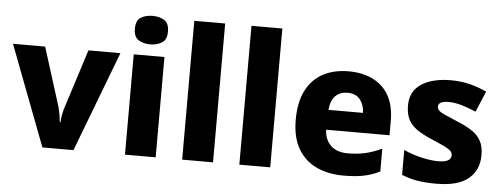

<svg xmlns="http://www.w3.org/2000/svg" viewBox="-51 -902 2738 1047"><g transform="rotate(5 1318.5 -378.5)"><path d="M209 0 0 -549H176L276 -231Q281 -214 285.5 -189.5Q290 -165 291 -145H295Q296 -166 300.5 -189Q305 -212 311 -230L413 -549H588L379 0Z M746 -767Q782 -767 809 -751Q836 -735 836 -689Q836 -644 809 -627.5Q782 -611 746 -611Q708 -611 681.5 -627.5Q655 -644 655 -689Q655 -735 681.5 -751Q708 -767 746 -767ZM829 -549V0H661V-549Z M1143 0H974V-760H1143Z M1456 0H1287V-760H1456Z M1837 -559Q1953 -559 2021 -495.5Q2089 -432 2089 -309V-231H1742Q1744 -177 1777 -145Q1810 -113 1871 -113Q1923 -113 1966.5 -123Q2010 -133 2056 -155V-30Q2015 -9 1969.5 0.5Q1924 10 1857 10Q1774 10 1709.5 -20Q1645 -50 1608.5 -112.5Q1572 -175 1572 -271Q1572 -368 1605 -432Q1638 -496 1697.5 -527.5Q1757 -559 1837 -559ZM1840 -442Q1801 -442 1775.5 -417.5Q1750 -393 1745 -340H1934Q1933 -383 1910 -412.5Q1887 -442 1840 -442Z M2598 -166Q2598 -85 2541.5 -37.5Q2485 10 2365 10Q2307 10 2263.5 3Q2220 -4 2176 -22V-158Q2224 -136 2276 -124.5Q2328 -113 2364 -113Q2402 -113 2419 -123Q2436 -133 2436 -151Q2436 -164 2427.5 -174Q2419 -184 2393.5 -196.5Q2368 -209 2318 -230Q2269 -251 2237.5 -273Q2206 -295 2190.5 -325.5Q2175 -356 2175 -402Q2175 -480 2235.5 -519.5Q2296 -559 2396 -559Q2449 -559 2496 -548Q2543 -537 2593 -514L2545 -400Q2504 -418 2465.5 -429Q2427 -440 2396 -440Q2338 -440 2338 -410Q2338 -399 2346.5 -389.5Q2355 -380 2379.5 -369Q2404 -358 2451 -338Q2498 -319 2531 -297.5Q2564 -276 2581 -245Q2598 -214 2598 -166Z"/></g></svg>

Font: Noto Sans Myanmar ExtraBold
Style: Regular
Weight: 800
Designer: Monotype Design Team
Foundry: Monotype Imaging Inc.
Version: Version 2.107; ttfautohint (v1.8.4.7-5d5b)